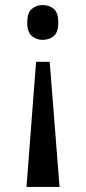

<svg xmlns="http://www.w3.org/2000/svg" viewBox="-20 -561 341 761"><path d="M177 -316 216 180H85L123 -316ZM149 -541Q175 -541 193 -526Q211 -511 211 -472Q211 -433 193 -418Q175 -403 149 -403Q125 -403 106.5 -418Q88 -433 88 -472Q88 -511 106.5 -526Q125 -541 149 -541Z"/></svg>

Font: Noto Serif Georgian ExtraCondensed SemiBold
Style: Regular
Weight: 600
Width: 2
Designer: Monotype Design Team, Akaki Razmadze
Foundry: Google LLC
Version: Version 2.003; ttfautohint (v1.8.4.7-5d5b)